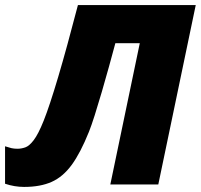

<svg xmlns="http://www.w3.org/2000/svg" viewBox="-65 -734 799 764"><path d="M30.8 9.8Q-7.3 9.8 -44.9 -2.9V-151.9Q-29.8 -147 -19.5 -144.5Q-9.3 -142.1 4.9 -142.1Q19.5 -142.1 35.4 -147.5Q51.3 -152.8 69.3 -176.5Q87.4 -200.2 108.9 -253.9Q132.3 -312.5 166.5 -427.7Q200.7 -543 245.1 -713.9H713.9L564.9 0H374L491.2 -562H394Q383.3 -521.5 369.1 -470.5Q355 -419.4 340.1 -368.4Q325.2 -317.4 311.8 -275.1Q298.3 -232.9 289.1 -210Q255.4 -126 220.5 -78.1Q185.5 -30.3 140.6 -10.3Q95.7 9.8 30.8 9.8Z"/></svg>

Font: Open Sans ExtraBold
Style: Italic
Weight: 800
Italic angle: -12°
Designer: Monotype Design Team
Foundry: Monotype Imaging Inc.
Version: Version 3.000; ttfautohint (v1.8.4)